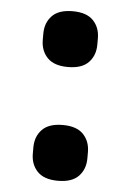

<svg xmlns="http://www.w3.org/2000/svg" viewBox="-45 -571 420 617"><g transform="rotate(5 165.0 -262.5)"><path d="M165 11Q120 11 98.5 -11.5Q77 -34 77 -69V-89Q77 -124 98.5 -146.5Q120 -169 165 -169Q210 -169 231.5 -146.5Q253 -124 253 -89V-69Q253 -34 231.5 -11.5Q210 11 165 11ZM165 -356Q120 -356 98.5 -378.5Q77 -401 77 -436V-456Q77 -491 98.5 -513.5Q120 -536 165 -536Q210 -536 231.5 -513.5Q253 -491 253 -456V-436Q253 -401 231.5 -378.5Q210 -356 165 -356Z"/></g></svg>

Font: IBM Plex Thai
Style: Bold
Weight: 700
Designer: Mike Abbink, Paul van der Laan, Pieter van Rosmalen, Ben Mitchell, Mark Frömberg
Foundry: Bold Monday
Version: Version 1.0